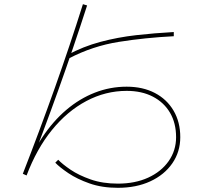

<svg xmlns="http://www.w3.org/2000/svg" viewBox="-20 -826 1040 917"><path d="M543 71Q467 71 407.5 50Q348 29 306.5 1Q265 -27 244 -49L258 -63Q278 -42 317 -15.5Q356 11 413 31Q470 51 543 51Q625 51 687.5 22.5Q750 -6 785.5 -56.5Q821 -107 821 -171Q821 -238 792 -287.5Q763 -337 710 -364.5Q657 -392 585 -392Q484 -392 392.5 -343.5Q301 -295 228 -205Q155 -115 107 12L89 4Q170 -204 242 -406.5Q314 -609 376 -806L396 -800Q330 -595 257.5 -393Q185 -191 107 9L95 4Q131 -93 182 -170Q233 -247 296.5 -301Q360 -355 433 -383.5Q506 -412 585 -412Q662 -412 719.5 -382Q777 -352 809 -297.5Q841 -243 841 -171Q841 -101 803 -46Q765 9 698 40Q631 71 543 71ZM309 -547 301 -563Q377 -604 459.5 -626Q542 -648 630 -658Q718 -668 810 -673V-653Q673 -646 547.5 -626Q422 -606 309 -547Z"/></svg>

Font: Murecho Thin Thin
Style: Regular
Weight: 250
Version: Version 1.010